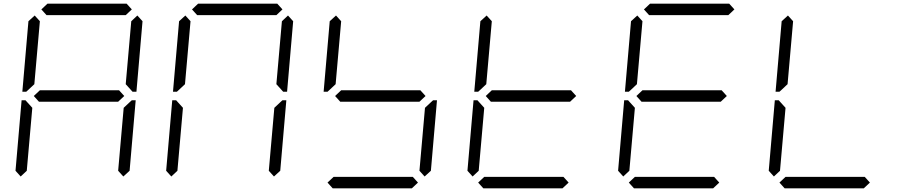

<svg xmlns="http://www.w3.org/2000/svg" viewBox="-20 -1020 4936 1040"><path d="M92 -64 64 -95 97 -477H118L127 -467L155 -436L125 -95ZM163 -500 196 -531H625L653 -500L620 -469H191ZM232 -938 204 -969 237 -1000H666L694 -969L661 -938ZM133 -533 122 -523H101L134 -905L168 -936L196 -905L166 -564ZM724 -936 752 -905 719 -523H698L689 -533L661 -564L691 -905ZM683 -467 694 -477H715L682 -95L648 -64L620 -95L650 -436Z M908 -64 880 -95 913 -477H934L943 -467L971 -436L941 -95ZM1048 -938 1020 -969 1053 -1000H1482L1510 -969L1477 -938ZM949 -533 938 -523H917L950 -905L984 -936L1012 -905L982 -564ZM1540 -936 1568 -905 1535 -523H1514L1505 -533L1477 -564L1507 -905ZM1499 -467 1510 -477H1531L1498 -95L1464 -64L1436 -95L1466 -436Z M1795 -500 1828 -531H2257L2285 -500L2252 -469H1823ZM1765 -533 1754 -523H1733L1766 -905L1800 -936L1828 -905L1798 -564ZM2315 -467 2326 -477H2347L2314 -95L2280 -64L2252 -95L2282 -436ZM2244 -31 2211 0H1782L1754 -31L1787 -62H2216Z M2540 -64 2512 -95 2545 -477H2566L2575 -467L2603 -436L2573 -95ZM2611 -500 2644 -531H3073L3101 -500L3068 -469H2639ZM2581 -533 2570 -523H2549L2582 -905L2616 -936L2644 -905L2614 -564ZM3060 -31 3027 0H2598L2570 -31L2603 -62H3032Z M3356 -64 3328 -95 3361 -477H3382L3391 -467L3419 -436L3389 -95ZM3427 -500 3460 -531H3889L3917 -500L3884 -469H3455ZM3496 -938 3468 -969 3501 -1000H3930L3958 -969L3925 -938ZM3397 -533 3386 -523H3365L3398 -905L3432 -936L3460 -905L3430 -564ZM3876 -31 3843 0H3414L3386 -31L3419 -62H3848Z M4172 -64 4144 -95 4177 -477H4198L4207 -467L4235 -436L4205 -95ZM4213 -533 4202 -523H4181L4214 -905L4248 -936L4276 -905L4246 -564ZM4692 -31 4659 0H4230L4202 -31L4235 -62H4664Z"/></svg>

Font: DSEG7 Classic Mini
Style: Light Italic
Weight: 300
Italic angle: -5°
Designer: Keshikan(Twitter:@keshinomi_88pro)
Version: Version 0.46